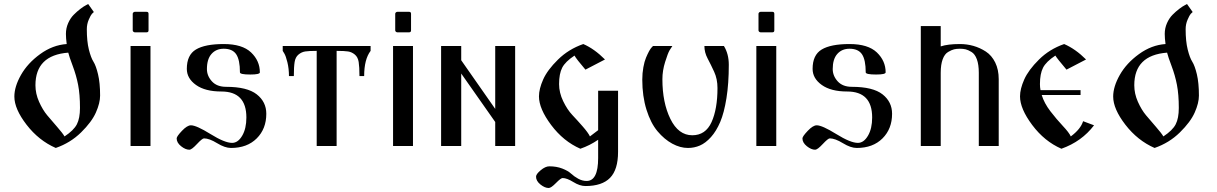

<svg xmlns="http://www.w3.org/2000/svg" viewBox="-20 -730 6083 960"><path d="M51.8 -247.1Q51.8 -296.9 85 -355.5Q118.2 -414.1 180.7 -459.5Q243.2 -504.9 313.5 -509.8Q309.6 -539.1 309.6 -560.5Q309.6 -588.9 320.8 -614.3Q332 -639.6 348.6 -656.2Q365.2 -672.9 381.8 -685.5Q398.4 -698.2 410.2 -704.1L420.9 -710L449.2 -669.9Q445.3 -667 439.5 -660.6Q433.6 -654.3 423.8 -631.8Q414.1 -609.4 414.1 -584Q414.1 -523.4 424.3 -482.4Q434.6 -441.4 447.3 -421.4Q460 -401.4 470.2 -358.4Q480.5 -315.4 480.5 -252Q480.5 -214.8 459.5 -167.5Q438.5 -120.1 385.3 -67.9Q332 -15.6 258.8 9.8Q173.8 -27.3 112.8 -106.4Q51.8 -185.5 51.8 -247.1ZM157.2 -303.7Q157.2 -261.7 175.3 -221.2Q193.4 -180.7 215.8 -153.8Q238.3 -127 265.6 -95.7Q293 -64.5 302.7 -47.9Q348.6 -78.1 364.3 -108.4Q379.9 -138.7 379.9 -190.4Q379.9 -257.8 370.6 -305.7Q361.3 -353.5 343.8 -399.9Q326.2 -446.3 321.3 -466.8Q157.2 -454.1 157.2 -303.7Z M632.8 0V-500H732.4V0ZM643.6 -578.1V-661.1Q643.6 -665 647 -668Q650.4 -670.9 654.3 -670.9H712.9Q722.7 -670.9 722.7 -661.1V-578.1Q722.7 -568.4 712.9 -568.4H654.3Q650.4 -568.4 647 -571.3Q643.6 -574.2 643.6 -578.1Z M863.3 -38.1Q863.3 -47.9 889.6 -75.7Q916 -103.5 934.6 -103.5Q961.9 -103.5 1032.7 -59.6Q1103.5 -15.6 1140.6 -15.6Q1169.9 -15.6 1190.9 -51.3Q1211.9 -86.9 1211.9 -142.6Q1211.9 -272.5 1086.9 -272.5Q1005.9 -272.5 960 -305.2Q914.1 -337.9 914.1 -385.7Q914.1 -455.1 959.5 -482.4Q1004.9 -509.8 1098.6 -509.8Q1191.4 -509.8 1235.4 -467.8Q1279.3 -425.8 1279.3 -368.2Q1279.3 -357.4 1231.4 -357.4Q1179.7 -357.4 1179.7 -368.2Q1179.7 -430.7 1161.1 -458.5Q1142.6 -486.3 1098.6 -486.3Q1060.5 -486.3 1037.6 -460.4Q1014.6 -434.6 1014.6 -384.8Q1014.6 -350.6 1039.6 -323.2Q1064.5 -295.9 1110.4 -295.9Q1215.8 -295.9 1263.7 -258.3Q1311.5 -220.7 1311.5 -161.1Q1311.5 -85.9 1263.7 -38.1Q1215.8 9.8 1134.8 9.8Q1104.5 9.8 1065.4 -14.2Q1026.4 -38.1 1000 -38.1Q991.2 -38.1 964.8 -9.8Q938.5 18.6 926.8 18.6Q907.2 18.6 885.3 1Q863.3 -16.6 863.3 -38.1Z M1393.6 -475.6V-500H1833V-475.6Q1800.8 -433.6 1800.8 -349.6H1777.3Q1777.3 -395.5 1773.4 -419.9Q1769.5 -444.3 1754.4 -457Q1739.3 -469.7 1720.7 -472.7Q1702.1 -475.6 1663.1 -475.6V0H1563.5V-475.6Q1524.4 -475.6 1505.9 -472.7Q1487.3 -469.7 1472.2 -457Q1457 -444.3 1453.1 -419.9Q1449.2 -395.5 1449.2 -349.6H1424.8Q1424.8 -386.7 1417 -418.5Q1409.2 -450.2 1401.4 -462.9Z M1945.3 0V-500H2044.9V0ZM1956.1 -578.1V-661.1Q1956.1 -665 1959.5 -668Q1962.9 -670.9 1966.8 -670.9H2025.4Q2035.2 -670.9 2035.2 -661.1V-578.1Q2035.2 -568.4 2025.4 -568.4H1966.8Q1962.9 -568.4 1959.5 -571.3Q1956.1 -574.2 1956.1 -578.1Z M2185.5 0V-500H2286.1V-428.7L2456.1 -185.5V-500H2555.7V0H2456.1V-120.1L2286.1 -362.3V0Z M2660.2 153.3Q2660.2 140.6 2683.6 121.1Q2707 101.6 2726.6 101.6Q2762.7 101.6 2791.5 112.8Q2820.3 124 2835.4 138.2Q2850.6 152.3 2871.1 163.6Q2891.6 174.8 2913.1 174.8Q2970.7 174.8 2970.7 60.5V-31.2Q2929.7 -2.9 2881.8 13.7Q2796.9 -23.4 2735.8 -105Q2674.8 -186.5 2674.8 -248Q2674.8 -285.2 2695.8 -332.5Q2716.8 -379.9 2770 -432.1Q2823.2 -484.4 2896.5 -509.8Q2951.2 -486.3 3004.9 -432.6L2907.2 -381.8Q2861.3 -435.5 2852.5 -452.1Q2806.6 -421.9 2791 -391.6Q2775.4 -361.3 2775.4 -309.6Q2775.4 -266.6 2795.9 -224.1Q2816.4 -181.6 2841.8 -154.8Q2867.2 -127.9 2894 -97.2Q2920.9 -66.4 2929.7 -47.9Q2959 -69.3 2970.7 -79.1V-276.4H3070.3V29.3Q3070.3 118.2 3030.3 159.2Q2990.2 200.2 2907.2 200.2Q2878.9 200.2 2846.7 180.2Q2814.5 160.2 2793 160.2Q2784.2 160.2 2759.8 185.1Q2735.4 210 2723.6 210Q2704.1 210 2682.1 192.4Q2660.2 174.8 2660.2 153.3Z M3191.4 -332Q3191.4 -364.3 3196.8 -393.6Q3202.1 -422.9 3210 -441.4Q3217.8 -460 3225.6 -474.6Q3233.4 -488.3 3239.3 -494.1L3245.1 -500H3341.8Q3335.9 -492.2 3327.6 -478Q3319.3 -463.9 3305.7 -420.4Q3292 -377 3292 -334Q3292 -216.8 3332 -135.3Q3372.1 -53.7 3441.4 -53.7Q3507.8 -53.7 3537.6 -119.1Q3567.4 -184.6 3567.4 -290Q3567.4 -335 3550.8 -371.1Q3534.2 -407.2 3518.1 -437.5Q3502 -467.8 3502 -500H3599.6Q3624 -460 3624 -406.2Q3624 -312.5 3612.3 -239.3Q3600.6 -166 3581.1 -120.1Q3561.5 -74.2 3534.7 -44.4Q3507.8 -14.6 3479.5 -2.4Q3451.2 9.8 3419.9 9.8Q3380.9 9.8 3341.3 -11.7Q3301.8 -33.2 3267.6 -73.7Q3233.4 -114.3 3212.4 -181.6Q3191.4 -249 3191.4 -332Z M3761.7 0V-500H3861.3V0ZM3772.5 -578.1V-661.1Q3772.5 -665 3775.9 -668Q3779.3 -670.9 3783.2 -670.9H3841.8Q3851.6 -670.9 3851.6 -661.1V-578.1Q3851.6 -568.4 3841.8 -568.4H3783.2Q3779.3 -568.4 3775.9 -571.3Q3772.5 -574.2 3772.5 -578.1Z M3992.2 -38.1Q3992.2 -47.9 4018.6 -75.7Q4044.9 -103.5 4063.5 -103.5Q4090.8 -103.5 4161.6 -59.6Q4232.4 -15.6 4269.5 -15.6Q4298.8 -15.6 4319.8 -51.3Q4340.8 -86.9 4340.8 -142.6Q4340.8 -272.5 4215.8 -272.5Q4134.8 -272.5 4088.9 -305.2Q4043 -337.9 4043 -385.7Q4043 -455.1 4088.4 -482.4Q4133.8 -509.8 4227.5 -509.8Q4320.3 -509.8 4364.3 -467.8Q4408.2 -425.8 4408.2 -368.2Q4408.2 -357.4 4360.4 -357.4Q4308.6 -357.4 4308.6 -368.2Q4308.6 -430.7 4290 -458.5Q4271.5 -486.3 4227.5 -486.3Q4189.5 -486.3 4166.5 -460.4Q4143.6 -434.6 4143.6 -384.8Q4143.6 -350.6 4168.5 -323.2Q4193.4 -295.9 4239.3 -295.9Q4344.7 -295.9 4392.6 -258.3Q4440.4 -220.7 4440.4 -161.1Q4440.4 -85.9 4392.6 -38.1Q4344.7 9.8 4263.7 9.8Q4233.4 9.8 4194.3 -14.2Q4155.3 -38.1 4128.9 -38.1Q4120.1 -38.1 4093.8 -9.8Q4067.4 18.6 4055.7 18.6Q4036.1 18.6 4014.2 1Q3992.2 -16.6 3992.2 -38.1Z M4584 0V-599.6H4683.6V-498Q4718.8 -509.8 4779.3 -509.8Q4814.5 -509.8 4847.2 -500.5Q4879.9 -491.2 4909.2 -472.2Q4938.5 -453.1 4956.1 -417.5Q4973.6 -381.8 4973.6 -334V0H4874V-366.2Q4874 -407.2 4864.3 -433.6Q4854.5 -460 4837.4 -470.2Q4820.3 -480.5 4808.1 -483.4Q4795.9 -486.3 4779.3 -486.3Q4762.7 -486.3 4750.5 -483.4Q4738.3 -480.5 4720.7 -470.2Q4703.1 -460 4693.4 -433.6Q4683.6 -407.2 4683.6 -366.2V0Z M5080.1 -248Q5080.1 -285.2 5101.1 -332.5Q5122.1 -379.9 5174.8 -432.1Q5227.5 -484.4 5300.8 -509.8Q5357.4 -485.4 5410.2 -432.6L5312.5 -381.8Q5264.6 -438.5 5256.8 -452.1Q5210.9 -421.9 5195.3 -391.6Q5179.7 -361.3 5179.7 -309.6Q5179.7 -293.9 5182.6 -279.3H5382.8V-254.9H5188.5Q5201.2 -213.9 5231.9 -173.8Q5262.7 -133.8 5293.9 -100.6Q5325.2 -67.4 5334 -47.9Q5383.8 -85 5395.5 -124L5450.2 -103.5Q5388.7 -22.5 5287.1 13.7Q5202.1 -23.4 5141.1 -105Q5080.1 -186.5 5080.1 -248Z M5545.9 -247.1Q5545.9 -296.9 5579.1 -355.5Q5612.3 -414.1 5674.8 -459.5Q5737.3 -504.9 5807.6 -509.8Q5803.7 -539.1 5803.7 -560.5Q5803.7 -588.9 5814.9 -614.3Q5826.2 -639.6 5842.8 -656.2Q5859.4 -672.9 5876 -685.5Q5892.6 -698.2 5904.3 -704.1L5915 -710L5943.4 -669.9Q5939.5 -667 5933.6 -660.6Q5927.7 -654.3 5918 -631.8Q5908.2 -609.4 5908.2 -584Q5908.2 -523.4 5918.5 -482.4Q5928.7 -441.4 5941.4 -421.4Q5954.1 -401.4 5964.4 -358.4Q5974.6 -315.4 5974.6 -252Q5974.6 -214.8 5953.6 -167.5Q5932.6 -120.1 5879.4 -67.9Q5826.2 -15.6 5752.9 9.8Q5668 -27.3 5606.9 -106.4Q5545.9 -185.5 5545.9 -247.1ZM5651.4 -303.7Q5651.4 -261.7 5669.4 -221.2Q5687.5 -180.7 5710 -153.8Q5732.4 -127 5759.8 -95.7Q5787.1 -64.5 5796.9 -47.9Q5842.8 -78.1 5858.4 -108.4Q5874 -138.7 5874 -190.4Q5874 -257.8 5864.7 -305.7Q5855.5 -353.5 5837.9 -399.9Q5820.3 -446.3 5815.4 -466.8Q5651.4 -454.1 5651.4 -303.7Z"/></svg>

Font: TriodPostnaja
Style: Medium
Weight: 500
Version: 20110805